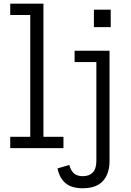

<svg xmlns="http://www.w3.org/2000/svg" viewBox="-20 -810 717 1050"><path d="M217.5 -62H327V0H36V-62H145.5V-728H36V-790H217.5ZM388 -532.5H579V69.5Q579 140.5 542.8 180Q506.5 219.5 432.5 219.5Q370.5 219.5 337.8 191.2Q305 163 294.5 111L359 92Q367 123 384.5 138.2Q402 153.5 433 153.5Q468.5 153.5 487.8 132.8Q507 112 507 69.5V-470.5H388ZM493.5 -757H585.5V-661.5H493.5Z"/></svg>

Font: Hepta Slab
Style: Regular
Weight: 400
Designer: Michael LaGattuta
Foundry: Michael LaGattuta
Version: Version 1.100